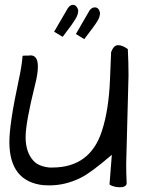

<svg xmlns="http://www.w3.org/2000/svg" viewBox="-20 -787 602 809"><path d="M513.7 -15.6Q513.7 2 483.4 2Q468.8 2 456.5 -2.4Q444.3 -6.8 441.4 -9.8L451.2 -134.8Q361.3 -57.6 320.3 -38.1Q255.9 -5.9 188.5 -5.9Q175.8 -5.9 162.1 -6.8Q19.5 -22.5 19.5 -189.5Q19.5 -265.6 58.6 -448.2Q71.3 -504.9 75.2 -551.8Q78.1 -552.7 87.9 -552.7Q87.9 -552.7 99.6 -552.7Q104.5 -553.7 108.4 -553.7Q139.6 -553.7 139.6 -506.8Q139.6 -474.6 127 -426.8Q87.9 -269.5 87.9 -209Q87.9 -145.5 121.1 -109.4Q142.6 -85.9 188.5 -81.1Q194.3 -81.1 200.2 -81.1Q359.4 -81.1 409.2 -234.4Q438.5 -324.2 443.4 -451.2Q446.3 -509.8 448.2 -567.4Q459 -596.7 477.5 -596.7Q496.1 -596.7 518.6 -580.1Q521.5 -523.4 521.5 -468.8L511.7 -95.7Q511.7 -55.7 513.7 -15.6ZM259.8 -742.2Q271.5 -766.6 288.1 -766.6Q295.9 -766.6 301.8 -759.8Q307.6 -752.9 309.6 -744.1Q309.6 -726.6 299.8 -710Q284.2 -683.6 244.1 -631.8L208 -653.3ZM401.4 -733.4Q401.4 -716.8 391.6 -700.2Q378.9 -678.7 335 -622.1L299.8 -643.6L350.6 -731.4Q362.3 -755.9 379.4 -755.9Q396.5 -755.9 401.4 -733.4Z"/></svg>

Font: Architects Daughter
Style: Regular
Weight: 400
Designer: Kimberly Geswein
Foundry: Kimberly Geswein
Version: Version 1.003 2010